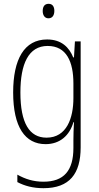

<svg xmlns="http://www.w3.org/2000/svg" viewBox="-20 -746 518 1007"><path d="M235 -726C212 -726 204 -709 204 -688C204 -667 214 -650 234 -650C255 -650 265 -666 265 -689C265 -709 257 -726 235 -726ZM227 -539C107 -539 49 -435 49 -261C49 -79 112 10 219 10C295 10 345 -36 365 -105H368C366 -67 365 -41 365 -10V30C365 149 315 207 208 207C155 207 112 193 71 170V209C109 229 153 241 208 241C345 241 403 165 403 27V-529H373L368 -445H364C343 -497 303 -539 227 -539ZM230 -505C329 -505 365 -422 365 -308V-232C365 -127 330 -24 224 -24C134 -24 87 -101 87 -261C87 -410 129 -505 230 -505Z"/></svg>

Font: Noto Sans Thai Looped Condensed ExtraLight
Style: Regular
Weight: 200
Width: 3
Designer: Sasikarn Vongin, Ben Mitchell
Foundry: The Fontpad Ltd
Version: Version 1.001